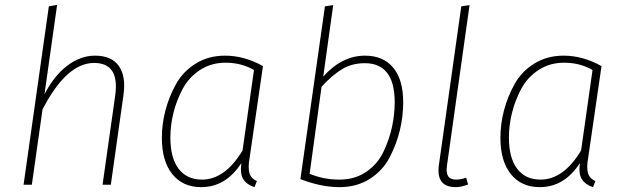

<svg xmlns="http://www.w3.org/2000/svg" viewBox="-20 -760 2568 790"><path d="M371 -531Q439 -531 469 -488.5Q499 -446 488 -369L436 0H402L454 -367Q473 -501 367 -501Q254 -501 155 -310L111 0H77L181 -734L215 -740L163 -372Q202 -448 256.5 -489.5Q311 -531 371 -531Z M906 -531Q985 -531 1062 -488L1007 -110Q1000 -72 1006 -49Q1012 -26 1037 -15L1027 10Q996 0 981.5 -22Q967 -44 973 -89Q909 10 808 10Q732 10 689 -43.5Q646 -97 646 -193Q646 -249 660.5 -305Q675 -361 704 -413.5Q733 -466 785.5 -498.5Q838 -531 906 -531ZM908 -502Q849 -502 803 -472Q757 -442 731.5 -394Q706 -346 693.5 -295Q681 -244 681 -194Q681 -110 715 -65.5Q749 -21 811 -21Q906 -21 978 -141L1025 -472Q973 -502 908 -502Z M1482 -531Q1557 -531 1598 -481.5Q1639 -432 1639 -339Q1639 -282 1625.5 -225Q1612 -168 1583.5 -113Q1555 -58 1501.5 -24Q1448 10 1377 10Q1301 10 1216 -23L1317 -734L1351 -739L1310 -445Q1387 -531 1482 -531ZM1481 -500Q1428 -500 1387.5 -475.5Q1347 -451 1303 -403L1254 -45Q1311 -21 1377 -21Q1440 -21 1487 -53Q1534 -85 1558 -136Q1582 -187 1593 -238Q1604 -289 1604 -339Q1604 -500 1481 -500Z M1912 -739 1819 -78Q1815 -49 1824 -35Q1833 -21 1858 -21Q1876 -21 1898 -29L1906 -1Q1878 10 1855 10Q1773 10 1786 -82L1878 -734Z M2299 -531Q2378 -531 2455 -488L2400 -110Q2393 -72 2399 -49Q2405 -26 2430 -15L2420 10Q2389 0 2374.5 -22Q2360 -44 2366 -89Q2302 10 2201 10Q2125 10 2082 -43.5Q2039 -97 2039 -193Q2039 -249 2053.5 -305Q2068 -361 2097 -413.5Q2126 -466 2178.5 -498.5Q2231 -531 2299 -531ZM2301 -502Q2242 -502 2196 -472Q2150 -442 2124.5 -394Q2099 -346 2086.5 -295Q2074 -244 2074 -194Q2074 -110 2108 -65.5Q2142 -21 2204 -21Q2299 -21 2371 -141L2418 -472Q2366 -502 2301 -502Z"/></svg>

Font: Fira Sans UltraLight
Style: Italic
Weight: 200
Italic angle: -8°
Designer: Carrois Corporate & Edenspiekermann AG
Foundry: Carrois Corporate GbR & Edenspiekermann AG
Version: Version 4.203;PS 004.203;hotconv 1.0.88;makeotf.lib2.5.64775